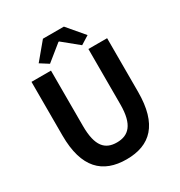

<svg xmlns="http://www.w3.org/2000/svg" viewBox="-218 -1098 1183 1262"><g transform="rotate(-30 374.0 -467.0)"><path d="M189 -822 252 -782 372 -879H377L496 -782L560 -822L453 -948H294ZM375 14C556 14 661 -87 661 -333V-740H519V-320C519 -165 463 -114 375 -114C287 -114 235 -165 235 -320V-740H87V-333C87 -87 195 14 375 14Z"/></g></svg>

Font: Spoqa Han Sans Neo Bold
Style: Bold
Weight: 700
Designer: [Spoqa Han Sans Neo] Dong-huui Kim  Younghwa Kang  Yujin Lee  [Noto Sans] Ryoko NISHIZUKA  (kana & ideographs); Paul D. 
Foundry: Spoqa (http://www.spoqa-han-sans.com)
Version: Version 1.000